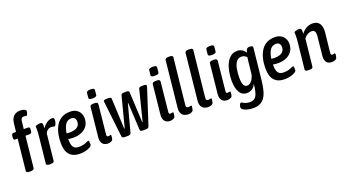

<svg xmlns="http://www.w3.org/2000/svg" viewBox="-65 -1472 4331 2399"><g transform="rotate(-20 2101.0 -272.5)"><path d="M92 2Q66 2 56.5 -5Q47 -12 48 -26L91 -438H56Q34 -438 37 -474L39 -488Q42 -523 64 -523H100L112 -631Q126 -757 242 -757Q257 -757 274 -753Q291 -749 303.5 -741.5Q316 -734 316 -724Q316 -716 312.5 -702.5Q309 -689 303.5 -678Q298 -667 291 -667Q285 -667 277 -669.5Q269 -672 254 -672Q221 -672 215 -630L203 -523H263Q286 -523 282 -487L281 -473Q277 -438 254 -438H195L152 -23Q149 2 102 2Z M355 2Q311 2 314 -24L350 -366Q353 -393 354.5 -416.5Q356 -440 356 -460Q356 -472 355.5 -481Q355 -490 355 -499Q355 -508 368 -513Q381 -518 397.5 -520Q414 -522 423 -522Q441 -522 447.5 -505Q454 -488 449 -442Q473 -480 508.5 -505Q544 -530 580 -530Q597 -530 602.5 -522Q608 -514 608 -499Q608 -485 603.5 -467.5Q599 -450 591.5 -436.5Q584 -423 576 -423Q568 -423 558.5 -426.5Q549 -430 531 -430Q506 -430 485 -414Q464 -398 455 -374L418 -23Q416 2 371 2Z M763 7Q578 7 578 -198Q578 -352 639 -441Q700 -530 818 -530Q861 -530 890 -516Q919 -502 935.5 -480.5Q952 -459 958.5 -435.5Q965 -412 965 -393Q965 -333 937 -292.5Q909 -252 861 -231Q813 -210 752 -210Q730 -210 713.5 -212Q697 -214 683 -216Q683 -210 683 -204Q683 -137 704.5 -107.5Q726 -78 775 -78Q817 -78 844 -86Q871 -94 886.5 -102Q902 -110 910 -110Q918 -110 920 -91.5Q922 -73 922 -59Q922 -41 897 -26Q872 -11 835 -2Q798 7 763 7ZM735 -287Q768 -287 797.5 -296Q827 -305 845.5 -326.5Q864 -348 864 -385Q864 -412 849.5 -429.5Q835 -447 809 -447Q752 -447 724.5 -402.5Q697 -358 688 -290Q700 -288 711.5 -287.5Q723 -287 735 -287Z M1128 7Q1108 7 1086.5 -3Q1065 -13 1051.5 -39Q1038 -65 1043 -114L1083 -500Q1086 -525 1131 -525H1142Q1168 -525 1177.5 -518Q1187 -511 1186 -497L1147 -114Q1144 -95 1148.5 -86.5Q1153 -78 1167 -78Q1179 -78 1186 -81Q1193 -84 1198 -84Q1207 -84 1204 -63Q1203 -52 1201 -40Q1199 -28 1196 -21Q1192 -9 1171.5 -1Q1151 7 1128 7ZM1145 -589Q1116 -589 1104.5 -595.5Q1093 -602 1094 -614L1101 -679Q1102 -691 1115 -697.5Q1128 -704 1157 -704Q1185 -704 1196 -697.5Q1207 -691 1206 -679L1200 -614Q1198 -589 1145 -589Z M1356 2Q1341 2 1330.5 -2.5Q1320 -7 1318 -22L1265 -486Q1265 -493 1264 -498.5Q1263 -504 1263 -508Q1263 -525 1310 -525H1327Q1342 -525 1353.5 -521Q1365 -517 1366 -507L1385 -98H1391L1496 -504Q1499 -516 1510 -520.5Q1521 -525 1538 -525H1565Q1583 -525 1593 -520.5Q1603 -516 1604 -504L1624 -98H1629L1732 -507Q1735 -517 1747.5 -521Q1760 -525 1777 -525H1796Q1817 -525 1825.5 -520.5Q1834 -516 1834 -508Q1834 -501 1831 -491L1679 -22Q1674 -7 1662 -2.5Q1650 2 1635 2H1599Q1583 2 1571.5 -2.5Q1560 -7 1560 -22L1541 -385H1537L1440 -22Q1436 -7 1424 -2.5Q1412 2 1396 2Z M1955 7Q1935 7 1913.5 -3Q1892 -13 1878.5 -39Q1865 -65 1870 -114L1910 -500Q1913 -525 1958 -525H1969Q1995 -525 2004.5 -518Q2014 -511 2013 -497L1974 -114Q1971 -95 1975.5 -86.5Q1980 -78 1994 -78Q2006 -78 2013 -81Q2020 -84 2025 -84Q2034 -84 2031 -63Q2030 -52 2028 -40Q2026 -28 2023 -21Q2019 -9 1998.5 -1Q1978 7 1955 7ZM1972 -589Q1943 -589 1931.5 -595.5Q1920 -602 1921 -614L1928 -679Q1929 -691 1942 -697.5Q1955 -704 1984 -704Q2012 -704 2023 -697.5Q2034 -691 2033 -679L2027 -614Q2025 -589 1972 -589Z M2199 7Q2173 7 2148 -4.5Q2123 -16 2109 -44Q2095 -72 2101 -123L2164 -728Q2166 -753 2213 -753H2223Q2269 -753 2267 -728L2203 -121Q2200 -93 2208 -85.5Q2216 -78 2232 -78Q2245 -78 2254 -81Q2263 -84 2268 -84Q2277 -84 2274 -63Q2273 -53 2270.5 -40.5Q2268 -28 2265 -21Q2261 -9 2241 -1Q2221 7 2199 7Z M2464 7Q2438 7 2413 -4.5Q2388 -16 2374 -44Q2360 -72 2366 -123L2429 -728Q2431 -753 2478 -753H2488Q2534 -753 2532 -728L2468 -121Q2465 -93 2473 -85.5Q2481 -78 2497 -78Q2510 -78 2519 -81Q2528 -84 2533 -84Q2542 -84 2539 -63Q2538 -53 2535.5 -40.5Q2533 -28 2530 -21Q2526 -9 2506 -1Q2486 7 2464 7Z M2715 7Q2695 7 2673.5 -3Q2652 -13 2638.5 -39Q2625 -65 2630 -114L2670 -500Q2673 -525 2718 -525H2729Q2755 -525 2764.5 -518Q2774 -511 2773 -497L2734 -114Q2731 -95 2735.5 -86.5Q2740 -78 2754 -78Q2766 -78 2773 -81Q2780 -84 2785 -84Q2794 -84 2791 -63Q2790 -52 2788 -40Q2786 -28 2783 -21Q2779 -9 2758.5 -1Q2738 7 2715 7ZM2732 -589Q2703 -589 2691.5 -595.5Q2680 -602 2681 -614L2688 -679Q2689 -691 2702 -697.5Q2715 -704 2744 -704Q2772 -704 2783 -697.5Q2794 -691 2793 -679L2787 -614Q2785 -589 2732 -589Z M2990 212Q2953 212 2918.5 204Q2884 196 2861.5 181.5Q2839 167 2839 148Q2839 132 2847 113Q2855 94 2867 94Q2874 94 2887 102.5Q2900 111 2922.5 119Q2945 127 2980 127Q3035 127 3061 82.5Q3087 38 3098 -71Q3076 -26 3045 -9Q3014 8 2980 8Q2914 8 2882 -50Q2850 -108 2850 -202Q2850 -266 2861.5 -324.5Q2873 -383 2896 -429.5Q2919 -476 2955 -503Q2991 -530 3041 -530Q3078 -530 3106 -512.5Q3134 -495 3150 -466Q3153 -476 3155.5 -484Q3158 -492 3161 -500Q3167 -515 3178 -520Q3189 -525 3204 -525H3211Q3232 -525 3240.5 -518.5Q3249 -512 3248 -500L3203 -71Q3187 81 3138 146.5Q3089 212 2990 212ZM3015 -78Q3041 -78 3067 -103.5Q3093 -129 3111 -188L3129 -355Q3130 -371 3132.5 -385Q3135 -399 3137 -410Q3124 -426 3105.5 -435Q3087 -444 3069 -444Q3024 -444 2999 -411Q2974 -378 2963.5 -323Q2953 -268 2953 -202Q2953 -143 2967.5 -110.5Q2982 -78 3015 -78Z M3485 7Q3300 7 3300 -198Q3300 -352 3361 -441Q3422 -530 3540 -530Q3583 -530 3612 -516Q3641 -502 3657.5 -480.5Q3674 -459 3680.5 -435.5Q3687 -412 3687 -393Q3687 -333 3659 -292.5Q3631 -252 3583 -231Q3535 -210 3474 -210Q3452 -210 3435.5 -212Q3419 -214 3405 -216Q3405 -210 3405 -204Q3405 -137 3426.5 -107.5Q3448 -78 3497 -78Q3539 -78 3566 -86Q3593 -94 3608.5 -102Q3624 -110 3632 -110Q3640 -110 3642 -91.5Q3644 -73 3644 -59Q3644 -41 3619 -26Q3594 -11 3557 -2Q3520 7 3485 7ZM3457 -287Q3490 -287 3519.5 -296Q3549 -305 3567.5 -326.5Q3586 -348 3586 -385Q3586 -412 3571.5 -429.5Q3557 -447 3531 -447Q3474 -447 3446.5 -402.5Q3419 -358 3410 -290Q3422 -288 3433.5 -287.5Q3445 -287 3457 -287Z M4109 7Q4065 7 4041 -20Q4017 -47 4022 -104L4048 -360Q4049 -366 4049 -371.5Q4049 -377 4049 -382Q4049 -411 4037.5 -426.5Q4026 -442 3998 -442Q3971 -442 3943 -426Q3915 -410 3897 -383L3859 -23Q3857 2 3812 2H3795Q3752 2 3755 -25L3791 -366Q3794 -393 3795.5 -416.5Q3797 -440 3797 -460Q3797 -472 3796.5 -481Q3796 -490 3796 -499Q3796 -508 3809.5 -513Q3823 -518 3839.5 -520Q3856 -522 3866 -522Q3883 -522 3888.5 -509Q3894 -496 3894 -476Q3894 -462 3892 -446Q3919 -485 3958 -507.5Q3997 -530 4042 -530Q4097 -530 4126.5 -497Q4156 -464 4156 -403Q4156 -396 4156 -388.5Q4156 -381 4155 -373L4127 -114Q4123 -78 4148 -78Q4158 -78 4165 -81Q4172 -84 4177 -84Q4187 -84 4184 -63Q4183 -53 4180.5 -40.5Q4178 -28 4175 -21Q4171 -9 4150.5 -1Q4130 7 4109 7Z"/></g></svg>

Font: Asap Condensed Condensed Medium
Style: Italic
Weight: 500
Width: 3
Italic angle: -6°
Designer: Pablo Cosgaya
Foundry: Omnibus-Type
Version: Version 3.001; ttfautohint (v1.8.4.7-5d5b)